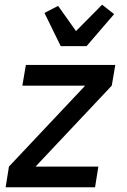

<svg xmlns="http://www.w3.org/2000/svg" viewBox="-20 -796 540 816"><path d="M4 0 18 -88 342 -432H75L90 -520H470L455 -432L131 -88H398L384 0ZM238 -600 169 -741 227 -771 303 -664 414 -776 465 -736 348 -600Z"/></svg>

Font: Iosevka Semibold
Style: Italic
Weight: 600
Italic angle: -9°
Monospace: yes
Designer: Belleve Invis
Foundry: Belleve Invis
Version: Version 32.5.0; ttfautohint (v1.8.4)